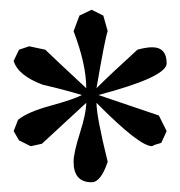

<svg xmlns="http://www.w3.org/2000/svg" viewBox="-20 -454 369 394"><path d="M157 -273Q157 -322 131 -390L143 -422L168 -434L192 -422L201 -390Q196 -378 178 -273Q206 -301 262 -352Q280 -357 292 -357Q322 -357 322 -324Q322 -296 182 -259Q224 -245 306 -217L322 -185L311 -161Q306 -159 301.5 -158Q297 -157 292 -154Q266 -154 178 -243Q178 -215 201 -122Q187 -80 168 -80Q131 -80 131 -122Q131 -140 144 -181Q157 -222 157 -243Q157 -243 66 -159L43 -154L19 -166L8 -185L17 -208Q36 -224 83.5 -237Q131 -250 148 -259Q108 -271 68 -280Q17 -299 8 -329L19 -352L40 -359L73 -352Q87 -338 157 -273Z"/></svg>

Font: Aksara Bali Galang
Style: Regular
Weight: 400
Designer: Bemby Bantara Narendra and Made Suatjana
Foundry: Bemby Bantara Narendra and Made Suatjana
Version: Version 1.001 2012 web release